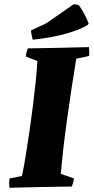

<svg xmlns="http://www.w3.org/2000/svg" viewBox="-20 -883 443 909"><path d="M25 6Q23 -5 23.5 -16Q24 -27 25 -38L84 -50Q93 -92 102 -147.5Q111 -203 120 -264.5Q129 -326 136.5 -386.5Q144 -447 149.5 -501Q155 -555 157 -594L103 -615Q103 -625 105.5 -635Q108 -645 112 -654Q184 -655 256.5 -656.5Q329 -658 401 -660Q404 -640 402 -618L341 -605Q330 -537 318.5 -462.5Q307 -388 297 -315Q287 -242 279.5 -176Q272 -110 268 -60L330 -38Q329 -28 326.5 -19Q324 -10 320 0Q244 1 170.5 2.5Q97 4 25 6ZM135 -695Q133 -703 131 -711Q129 -719 128 -727L127 -739L198 -772L329 -863L351 -860Q362 -849 377 -821Q392 -793 400 -771L395 -765Q359 -742 290.5 -723Q222 -704 135 -695Z"/></svg>

Font: Labrada ExtraBold
Style: Italic
Weight: 800
Italic angle: -7°
Designer: Mercedes Jáuregui
Foundry: Omnibus-Type Team
Version: Version 1.000; ttfautohint (v1.8.4.7-5d5b)